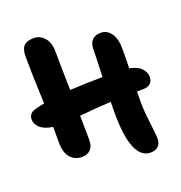

<svg xmlns="http://www.w3.org/2000/svg" viewBox="-146 -911 1019 1082"><g transform="rotate(-20 363.5 -370.0)"><path d="M204.1 -63Q158.2 -63 131.6 -95.7Q105 -128.4 106.9 -194.8V-277.8Q56.6 -285.6 31.7 -307.6Q6.8 -329.6 6.8 -357.9Q6.8 -398.4 53.2 -408.2Q79.6 -415.5 104 -419.9Q103 -443.4 100.8 -503.7Q98.6 -564 97.4 -609.6Q96.2 -655.3 96.2 -703.1Q96.2 -748 114.7 -767.1Q133.3 -786.1 174.8 -786.1Q211.4 -786.1 237.8 -756.3Q264.2 -726.6 264.2 -670.9Q264.2 -582.5 268.1 -440.9Q364.3 -446.8 463.9 -446.8Q469.2 -571.3 469.2 -610.8Q469.2 -647.9 487.8 -666.5Q506.3 -685.1 538.1 -685.1Q576.7 -685.1 600.3 -652.1Q624 -619.1 624 -557.1Q624 -481.9 622.1 -441.9Q670.4 -432.6 692.6 -408.9Q714.8 -385.3 714.8 -357.9Q714.8 -332.5 699.5 -318.4Q684.1 -304.2 654.8 -304.2H619.1Q618.2 -281.2 618.2 -235.8Q618.7 -184.1 627.4 -114.3Q636.2 -44.4 637.2 -22Q638.7 10.3 621.8 28.1Q605 45.9 574.2 45.9Q459 45.9 459 -235.8Q459 -278.8 460 -299.8Q371.1 -295.4 271 -285.2Q272.9 -193.4 272.9 -139.2Q272.9 -103 254.4 -83Q235.8 -63 204.1 -63Z"/></g></svg>

Font: Shantell Sans Irregular Bouncy
Style: Bold
Weight: 700
Designer: Stephen Nixon, Anya Danilova, Shantell Martin
Foundry: Arrow Type
Version: Version 1.006;[9816181b4]